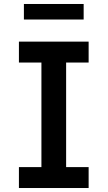

<svg xmlns="http://www.w3.org/2000/svg" viewBox="-20 -944 540 964"><path d="M75 0V-105H188V-630H75V-735H425V-630H312V-105H425V0ZM100 -846V-924H400V-846Z"/></svg>

Font: Iosevka Curly Extrabold
Style: Regular
Weight: 800
Monospace: yes
Designer: Belleve Invis
Foundry: Belleve Invis
Version: Version 22.1.2; ttfautohint (v1.8.4)